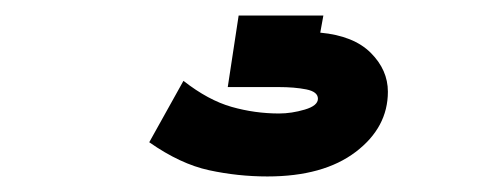

<svg xmlns="http://www.w3.org/2000/svg" viewBox="-20 -20 640 247"><path d="M324 207Q286 207 249 199Q212 191 172 163L216 84Q248 109 278 117.5Q308 126 339 126Q355 126 372 121Q389 116 389 107Q389 98 374 95Q359 92 338 92H273L287 0H396L392 22Q435 26 457 48Q479 70 479 98Q479 144 437.5 175.5Q396 207 324 207Z"/></svg>

Font: Inconsolata Expanded Black
Style: Regular
Weight: 900
Width: 7
Monospace: yes
Designer: Raph Levien, Cyreal, Brenton Simpson
Foundry: Raph Levien, Cyreal, Google
Version: Version 3.001; ttfautohint (v1.8.2.53-6de2)